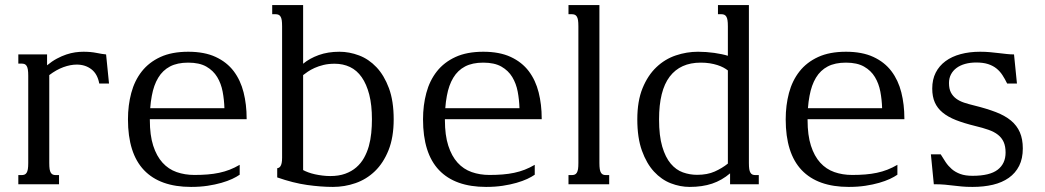

<svg xmlns="http://www.w3.org/2000/svg" viewBox="-20 -736 4173 767"><path d="M176.8 -436V-85Q176.8 -69.8 178.2 -60.5Q179.7 -51.3 183.1 -45.9Q186.5 -40.5 191.2 -38.6Q195.8 -36.6 202.6 -36.6H215.8V0H53.2V-36.6H66.9Q73.2 -36.6 78.1 -38.6Q83 -40.5 86.4 -45.9Q89.8 -51.3 91.3 -60.5Q92.8 -69.8 92.8 -85V-433.6Q92.8 -448.7 91.3 -458Q89.8 -467.3 86.4 -472.7Q83 -478 78.1 -480Q73.2 -481.9 66.9 -481.9H53.2V-518.6H168V-475.1Q187.5 -491.2 207 -501.7Q226.6 -512.2 244.9 -518.3Q263.2 -524.4 280.5 -526.9Q297.9 -529.3 313.5 -529.3Q342.3 -529.3 365.2 -524.7Q388.2 -520 403.8 -518.6L415.5 -402.3H376.5Q369.6 -440.4 345.2 -459.2Q320.8 -478 286.6 -478Q261.7 -478 233.4 -467.8Q205.1 -457.5 176.8 -436Z M731.9 -529.3Q796.9 -529.3 841.6 -508.5Q886.2 -487.8 913.6 -451.7Q940.9 -415.5 953.1 -366.9Q965.3 -318.4 965.3 -262.7V-259.8H578.6V-256.3Q578.6 -195.8 592 -154.1Q605.5 -112.3 629.2 -86.2Q652.8 -60.1 685.5 -48.6Q718.3 -37.1 756.8 -37.1Q785.2 -37.1 809.3 -39.1Q833.5 -41 855.5 -45.7Q877.4 -50.3 897.5 -58.1Q917.5 -65.9 937.5 -77.6V-38.1Q925.8 -29.8 907.5 -21.2Q889.2 -12.7 864.5 -5.6Q839.8 1.5 809.6 6.1Q779.3 10.7 743.2 10.7Q619.1 10.7 555.2 -56.4Q491.2 -123.5 491.2 -259.3Q491.2 -315.4 504.4 -364.7Q517.6 -414.1 546.4 -450.7Q575.2 -487.3 620.8 -508.3Q666.5 -529.3 731.9 -529.3ZM876.5 -303.7Q875.5 -337.4 869.4 -369.9Q863.3 -402.3 847.7 -428.2Q832 -454.1 804.2 -470Q776.4 -485.8 731.9 -485.8Q688.5 -485.8 659.2 -470.5Q629.9 -455.1 612.1 -425.5Q594.2 -396 586.4 -353Q582 -330.1 580.1 -303.7Z M1190.9 -56.6Q1199.7 -51.8 1211.7 -47.4Q1223.6 -43 1238 -39.8Q1252.4 -36.6 1268.1 -34.7Q1283.7 -32.7 1299.3 -32.7Q1333.5 -32.7 1359.1 -42Q1384.8 -51.3 1403.3 -67.4Q1421.9 -83.5 1434.1 -105.2Q1446.3 -127 1453.4 -152.1Q1460.4 -177.2 1463.1 -204.6Q1465.8 -231.9 1465.8 -259.3Q1465.8 -316.4 1455.1 -358.2Q1444.3 -399.9 1425 -427.5Q1405.8 -455.1 1378.2 -468.3Q1350.6 -481.4 1316.9 -481.4Q1292.5 -481.4 1272.5 -476.6Q1252.4 -471.7 1236.8 -464.6Q1221.2 -457.5 1209.7 -449.7Q1198.2 -441.9 1190.9 -436ZM1190.9 -481.4Q1216.8 -502.9 1253.4 -516.1Q1290 -529.3 1335.9 -529.3Q1375.5 -529.3 1414.3 -514.6Q1453.1 -500 1483.9 -467.5Q1514.6 -435.1 1533.7 -383.8Q1552.7 -332.5 1552.7 -259.3Q1552.7 -187.5 1532.2 -136.2Q1511.7 -85 1477.8 -52.2Q1443.8 -19.5 1400.1 -4.4Q1356.4 10.7 1310.1 10.7Q1262.2 10.7 1206.8 2.9Q1151.4 -4.9 1087.4 -27.3V-64Q1091.3 -64.5 1094.7 -66.4Q1098.1 -68.4 1100.8 -72.8Q1103.5 -77.1 1105.2 -85Q1106.9 -92.8 1106.9 -106V-630.9Q1106.9 -646 1105.5 -655.3Q1104 -664.6 1100.6 -669.9Q1097.2 -675.3 1092.3 -677.2Q1087.4 -679.2 1081.1 -679.2H1067.4V-715.8H1190.9Z M1910.6 -529.3Q1975.6 -529.3 2020.3 -508.5Q2064.9 -487.8 2092.3 -451.7Q2119.6 -415.5 2131.8 -366.9Q2144 -318.4 2144 -262.7V-259.8H1757.3V-256.3Q1757.3 -195.8 1770.8 -154.1Q1784.2 -112.3 1807.9 -86.2Q1831.5 -60.1 1864.3 -48.6Q1897 -37.1 1935.5 -37.1Q1963.9 -37.1 1988 -39.1Q2012.2 -41 2034.2 -45.7Q2056.2 -50.3 2076.2 -58.1Q2096.2 -65.9 2116.2 -77.6V-38.1Q2104.5 -29.8 2086.2 -21.2Q2067.9 -12.7 2043.2 -5.6Q2018.6 1.5 1988.3 6.1Q1958 10.7 1921.9 10.7Q1797.9 10.7 1733.9 -56.4Q1669.9 -123.5 1669.9 -259.3Q1669.9 -315.4 1683.1 -364.7Q1696.3 -414.1 1725.1 -450.7Q1753.9 -487.3 1799.6 -508.3Q1845.2 -529.3 1910.6 -529.3ZM2055.2 -303.7Q2054.2 -337.4 2048.1 -369.9Q2042 -402.3 2026.4 -428.2Q2010.7 -454.1 1982.9 -470Q1955.1 -485.8 1910.6 -485.8Q1867.2 -485.8 1837.9 -470.5Q1808.6 -455.1 1790.8 -425.5Q1772.9 -396 1765.1 -353Q1760.7 -330.1 1758.8 -303.7Z M2251 -715.8H2374.5V-85Q2374.5 -69.8 2376 -60.5Q2377.4 -51.3 2380.9 -45.9Q2384.3 -40.5 2388.9 -38.6Q2393.6 -36.6 2400.4 -36.6H2413.6V0H2251V-36.6H2264.6Q2271 -36.6 2275.9 -38.6Q2280.8 -40.5 2284.2 -45.9Q2287.6 -51.3 2289.1 -60.5Q2290.5 -69.8 2290.5 -85V-630.9Q2290.5 -646 2289.1 -655.3Q2287.6 -664.6 2284.2 -669.9Q2280.8 -675.3 2275.9 -677.2Q2271 -679.2 2264.6 -679.2H2251Z M2887.7 -454.6Q2880.4 -460.4 2869.9 -466.1Q2859.4 -471.7 2845.7 -476.1Q2832 -480.5 2815.2 -483.2Q2798.3 -485.8 2779.3 -485.8Q2697.8 -485.8 2655.3 -429.9Q2612.8 -374 2612.8 -259.3Q2612.8 -193.4 2625.5 -150.4Q2638.2 -107.4 2659.4 -82.3Q2680.7 -57.1 2708 -47.4Q2735.4 -37.6 2764.6 -37.6Q2805.7 -37.6 2835.2 -50.8Q2864.7 -64 2887.7 -82.5ZM2971.7 -715.8V-85Q2971.7 -69.8 2973.1 -60.5Q2974.6 -51.3 2978 -45.9Q2981.4 -40.5 2986.1 -38.6Q2990.7 -36.6 2997.6 -36.6H3011.2V0H2896.5V-43.5Q2863.8 -15.6 2824.7 -2.4Q2785.6 10.7 2734.9 10.7Q2697.3 10.7 2659.9 -3.7Q2622.6 -18.1 2592.8 -50.3Q2563 -82.5 2544.4 -134Q2525.9 -185.5 2525.9 -259.3Q2525.9 -332.5 2546.9 -383.8Q2567.9 -435.1 2602.1 -467.5Q2636.2 -500 2679.7 -514.6Q2723.1 -529.3 2768.6 -529.3Q2784.7 -529.3 2801.3 -528.1Q2817.9 -526.9 2833.5 -524.7Q2849.1 -522.5 2863 -519.5Q2877 -516.6 2887.7 -513.2V-630.9Q2887.7 -646 2886.2 -655.3Q2884.8 -664.6 2881.3 -669.9Q2877.9 -675.3 2873 -677.2Q2868.2 -679.2 2861.8 -679.2H2848.1V-715.8Z M3359.4 -529.3Q3424.3 -529.3 3469 -508.5Q3513.7 -487.8 3541 -451.7Q3568.4 -415.5 3580.6 -366.9Q3592.8 -318.4 3592.8 -262.7V-259.8H3206.1V-256.3Q3206.1 -195.8 3219.5 -154.1Q3232.9 -112.3 3256.6 -86.2Q3280.3 -60.1 3313 -48.6Q3345.7 -37.1 3384.3 -37.1Q3412.6 -37.1 3436.8 -39.1Q3460.9 -41 3482.9 -45.7Q3504.9 -50.3 3524.9 -58.1Q3544.9 -65.9 3564.9 -77.6V-38.1Q3553.2 -29.8 3534.9 -21.2Q3516.6 -12.7 3491.9 -5.6Q3467.3 1.5 3437 6.1Q3406.7 10.7 3370.6 10.7Q3246.6 10.7 3182.6 -56.4Q3118.7 -123.5 3118.7 -259.3Q3118.7 -315.4 3131.8 -364.7Q3145 -414.1 3173.8 -450.7Q3202.6 -487.3 3248.3 -508.3Q3293.9 -529.3 3359.4 -529.3ZM3503.9 -303.7Q3502.9 -337.4 3496.8 -369.9Q3490.7 -402.3 3475.1 -428.2Q3459.5 -454.1 3431.6 -470Q3403.8 -485.8 3359.4 -485.8Q3315.9 -485.8 3286.6 -470.5Q3257.3 -455.1 3239.5 -425.5Q3221.7 -396 3213.9 -353Q3209.5 -330.1 3207.5 -303.7Z M3865.2 -33.7Q3934.1 -33.7 3965.6 -58.1Q3997.1 -82.5 3997.1 -126.5Q3997.1 -151.4 3989.5 -168.5Q3981.9 -185.5 3966.8 -197.5Q3951.7 -209.5 3928.7 -217.5Q3905.8 -225.6 3875 -232.9Q3831.1 -243.7 3798.8 -256.3Q3766.6 -269 3745.6 -286.4Q3724.6 -303.7 3714.4 -326.9Q3704.1 -350.1 3704.1 -382.3Q3704.1 -418.5 3718 -445.8Q3731.9 -473.1 3757.1 -491.7Q3782.2 -510.3 3817.6 -519.8Q3853 -529.3 3895.5 -529.3Q3916.5 -529.3 3934.8 -527.6Q3953.1 -525.9 3969.7 -523.9Q3986.3 -522 4001.5 -520.3Q4016.6 -518.6 4030.8 -518.6L4042.5 -402.3H4003.4Q3994.6 -420.4 3984.6 -435.8Q3974.6 -451.2 3960.7 -462.4Q3946.8 -473.6 3927.2 -480Q3907.7 -486.3 3879.9 -486.3Q3855.5 -486.3 3835.4 -480.7Q3815.4 -475.1 3801 -464.4Q3786.6 -453.6 3778.8 -438.5Q3771 -423.3 3771 -404.3Q3771 -381.3 3778.6 -366.7Q3786.1 -352.1 3799.6 -342Q3813 -332 3831.5 -325.9Q3850.1 -319.8 3872.1 -314.5Q3921.9 -302.2 3958.5 -288.1Q3995.1 -273.9 4018.8 -254.2Q4042.5 -234.4 4054.2 -207.3Q4065.9 -180.2 4065.9 -143.1Q4065.9 -102.5 4051.3 -73.5Q4036.6 -44.4 4010 -25.6Q3983.4 -6.8 3946.5 2Q3909.7 10.7 3865.2 10.7Q3839.8 10.7 3822.3 9Q3804.7 7.3 3788.6 5.4Q3772.5 3.4 3754.6 1.7Q3736.8 0 3710.4 0L3698.7 -119.6H3737.8Q3747.6 -103.5 3757.8 -88.1Q3768.1 -72.8 3782.2 -60.5Q3796.4 -48.3 3816.2 -41Q3835.9 -33.7 3865.2 -33.7Z"/></svg>

Font: Arian Grqi
Style: Regular
Weight: 400
Designer: Ruben Hakobyan (Tarumian)
Foundry: Ruben Hakobyan (Tarumian)
Version: Version 1.003